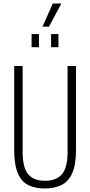

<svg xmlns="http://www.w3.org/2000/svg" viewBox="-20 -1062 514 1094"><path d="M234 12Q181 12 142 -7Q103 -26 82 -74Q61 -122 61 -207V-686H109V-195Q109 -108 140 -70Q171 -32 236 -32Q302 -32 333.5 -70Q365 -108 365 -195V-686H413V-207Q413 -122 391 -74Q369 -26 329 -7Q289 12 234 12ZM160 -793V-868H202V-793ZM271 -793V-868H313V-793ZM222 -910 281 -1042H328V-1039L259 -910Z"/></svg>

Font: Archivo ExtraCondensed Thin
Style: Regular
Weight: 250
Width: 2
Designer: Hector Gatti
Foundry: Omnibus-Type
Version: Version 2.001